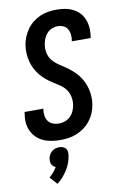

<svg xmlns="http://www.w3.org/2000/svg" viewBox="-106 -802 712 1117"><g transform="rotate(-10 250.0 -243.5)"><path d="M201 8Q175 8 149.5 4Q124 0 101 -10.5Q78 -21 60.5 -38.5Q43 -56 32.5 -78.5Q22 -101 20 -127Q18 -153 23 -180L24 -189H135L134 -184Q131 -166 134 -147.5Q137 -129 147 -115Q157 -101 174 -94.5Q191 -88 209 -88Q227 -88 245 -94Q263 -100 277 -113.5Q291 -127 298.5 -144Q306 -161 309 -179Q313 -204 308 -228.5Q303 -253 289.5 -271.5Q276 -290 256 -303.5Q236 -317 216 -329.5Q196 -342 178 -357Q160 -372 145 -390Q130 -408 119 -429Q108 -450 102 -473.5Q96 -497 94.5 -522Q93 -547 97 -572Q101 -596 110.5 -619Q120 -642 134.5 -662.5Q149 -683 169.5 -699Q190 -715 212.5 -725Q235 -735 259.5 -739Q284 -743 308 -743Q334 -743 358.5 -739Q383 -735 405.5 -724Q428 -713 444.5 -695.5Q461 -678 470 -655Q479 -632 481 -606.5Q483 -581 479 -555L477 -546H366L367 -551Q370 -569 368 -586.5Q366 -604 357.5 -618.5Q349 -633 333.5 -640Q318 -647 300 -647Q283 -647 266 -640Q249 -633 236.5 -619.5Q224 -606 217.5 -589.5Q211 -573 208 -556Q204 -533 208 -510Q212 -487 224 -469Q236 -451 253.5 -437.5Q271 -424 290 -412H291Q322 -392 349 -367.5Q376 -343 394 -311Q412 -279 419 -241Q426 -203 420 -163Q416 -139 406.5 -115.5Q397 -92 381 -71Q365 -50 344 -34.5Q323 -19 299 -9Q275 1 250 4.5Q225 8 201 8ZM140 256 101 212Q114 201 126 187Q138 173 147 157Q139 155 133 149.5Q127 144 123.5 137Q120 130 119.5 121.5Q119 113 120 104Q122 93 127.5 82Q133 71 142.5 63Q152 55 163.5 51.5Q175 48 186 48Q197 48 207.5 51.5Q218 55 224.5 63Q231 71 232.5 82Q234 93 232 104Q229 126 221.5 147Q214 168 201.5 187.5Q189 207 174 224.5Q159 242 140 256Z"/></g></svg>

Font: Iosevka Oblique
Style: Bold
Weight: 700
Italic angle: -9°
Monospace: yes
Designer: Belleve Invis
Foundry: Belleve Invis
Version: Version 32.5.0; ttfautohint (v1.8.4)